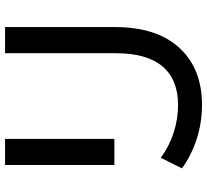

<svg xmlns="http://www.w3.org/2000/svg" viewBox="-50 -768 827 767"><g transform="rotate(-90 363.5 -384.5)"><path d="M74.4 -71.1 116.7 -155.6Q162.2 -122.2 216.7 -104.4Q271.1 -86.7 327.8 -86.7Q428.9 -86.7 481.7 -148.9Q534.4 -211.1 534.4 -335.6V-777.8H638.9V-340Q638.9 -171.1 555.6 -81.1Q472.2 8.9 328.9 8.9Q256.7 8.9 191.7 -12.2Q126.7 -33.3 74.4 -71.1ZM192.2 -777.8V-341.1H87.8V-777.8Z"/></g></svg>

Font: Paperlogy 5 Medium
Style: Regular
Weight: 500
Designer: redesigned by Lee Juim, glyphs from Gmarket Sans & Montserrat
Foundry: PT&
Version: Version 1.001